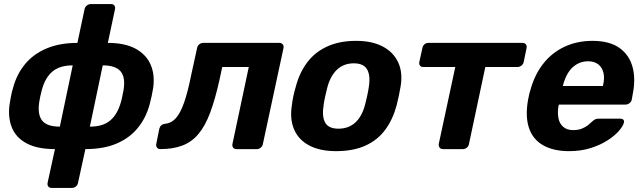

<svg xmlns="http://www.w3.org/2000/svg" viewBox="-20 -730 3145 940"><path d="M232 190Q222 190 216.5 183Q211 176 213 165L249 0Q163 0 110.5 -28Q58 -56 38 -106Q18 -156 27 -220Q30 -239 34 -260Q38 -281 44 -300Q62 -367 103 -416.5Q144 -466 208.5 -493Q273 -520 359 -520L394 -685Q396 -696 405 -703Q414 -710 424 -710H524Q535 -710 540 -703Q545 -696 543 -685L508 -520Q591 -520 643 -492Q695 -464 717 -414.5Q739 -365 730 -300Q727 -281 722.5 -260Q718 -239 713 -220Q695 -153 654.5 -103.5Q614 -54 550.5 -27Q487 0 398 0L362 165Q360 176 351.5 183Q343 190 332 190ZM273 -110 336 -410Q273 -410 237 -380Q201 -350 185 -290Q181 -276 177.5 -259.5Q174 -243 172 -230Q163 -169 186.5 -139.5Q210 -110 273 -110ZM420 -110Q484 -110 519.5 -140Q555 -170 572 -230Q576 -243 579 -259.5Q582 -276 585 -290Q595 -351 570.5 -380.5Q546 -410 483 -410Z M765 0Q754 0 748.5 -7.5Q743 -15 745 -25L760 -100Q766 -122 789 -124Q819 -127 841 -151.5Q863 -176 881 -227Q899 -278 915 -358L945 -495Q947 -506 955.5 -513Q964 -520 975 -520H1348Q1358 -520 1364 -513Q1370 -506 1368 -495L1267 -25Q1265 -14 1256.5 -7Q1248 0 1238 0H1138Q1127 0 1121.5 -7Q1116 -14 1118 -25L1198 -402H1068L1055 -341Q1034 -246 1009.5 -180Q985 -114 952 -74.5Q919 -35 873 -17.5Q827 0 765 0Z M1625 10Q1547 10 1494.5 -17.5Q1442 -45 1420 -96Q1398 -147 1409 -215Q1411 -235 1416.5 -260.5Q1422 -286 1428 -305Q1446 -374 1484 -424.5Q1522 -475 1582 -502.5Q1642 -530 1724 -530Q1801 -530 1853.5 -502.5Q1906 -475 1929.5 -424.5Q1953 -374 1941 -305Q1938 -286 1932.5 -260.5Q1927 -235 1922 -215Q1904 -147 1867 -96Q1830 -45 1770 -17.5Q1710 10 1625 10ZM1637 -100Q1687 -100 1720 -130.5Q1753 -161 1768 -220Q1772 -235 1777.5 -260Q1783 -285 1785 -300Q1795 -358 1778 -389Q1761 -420 1712 -420Q1663 -420 1630 -389Q1597 -358 1582 -300Q1578 -285 1572.5 -260Q1567 -235 1565 -220Q1555 -161 1571.5 -130.5Q1588 -100 1637 -100Z M2149 0Q2138 0 2132.5 -7Q2127 -14 2128 -25L2209 -402H2052Q2041 -402 2036 -409Q2031 -416 2033 -427L2048 -495Q2050 -506 2058 -513Q2066 -520 2077 -520H2538Q2549 -520 2554.5 -513Q2560 -506 2558 -495L2544 -427Q2542 -416 2533 -409Q2524 -402 2514 -402H2356L2276 -25Q2274 -14 2265.5 -7Q2257 0 2247 0Z M2766 10Q2690 10 2639.5 -18.5Q2589 -47 2570 -103Q2551 -159 2565 -240Q2567 -248 2569.5 -261.5Q2572 -275 2575 -283Q2595 -360 2637.5 -415.5Q2680 -471 2742.5 -500.5Q2805 -530 2880 -530Q2964 -530 3012.5 -495.5Q3061 -461 3077 -401.5Q3093 -342 3077 -265L3073 -242Q3071 -232 3062 -225Q3053 -218 3042 -218H2716Q2716 -217 2715.5 -214.5Q2715 -212 2714 -210Q2709 -178 2714 -151.5Q2719 -125 2737.5 -109Q2756 -93 2786 -93Q2810 -93 2828 -100Q2846 -107 2858.5 -117Q2871 -127 2878 -134Q2889 -144 2895 -146.5Q2901 -149 2913 -149H3017Q3027 -149 3032 -143.5Q3037 -138 3034 -128Q3030 -112 3009.5 -88.5Q2989 -65 2954 -42.5Q2919 -20 2871.5 -5Q2824 10 2766 10ZM2736 -309H2932V-311Q2941 -347 2934.5 -373.5Q2928 -400 2909 -415Q2890 -430 2859 -430Q2828 -430 2803 -415Q2778 -400 2761.5 -373.5Q2745 -347 2736 -311Z"/></svg>

Font: Rubik SemiBold
Style: Italic
Weight: 600
Italic angle: -12°
Designer: Hubert and Fischer
Foundry: Hubert and Fischer
Version: Version 2.300;gftools[0.9.30]